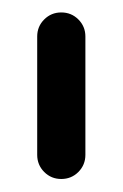

<svg xmlns="http://www.w3.org/2000/svg" viewBox="-20 -543 194 304"><path d="M38.9 -297.8V-485.2Q38.9 -501.1 50 -512.2Q61.1 -523.3 77 -523.3Q93 -523.3 104.1 -512.2Q115.2 -501.1 115.2 -485.2V-297.8Q115.2 -281.9 104.1 -270.7Q93 -259.6 77 -259.6Q61.1 -259.6 50 -270.7Q38.9 -281.9 38.9 -297.8Z"/></svg>

Font: 26F Galaxy Hebrew
Style: Bold
Weight: 700
Designer: C₂₉H₂₅N₃O₅
Version: Version 1.000